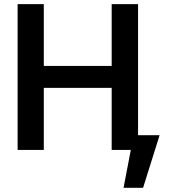

<svg xmlns="http://www.w3.org/2000/svg" viewBox="-20 -727 823 931"><path d="M65.4 -707H192.4V-407.2H521.5V-707H649.4V-71.3H753.9L673.8 183.6H579.1L614.3 0H521.5V-300.8H192.4V0H65.4Z"/></svg>

Font: Pretendard GOV SemiBold
Style: Regular
Weight: 600
Designer: Base glyphs from Inter by Rasmus Andersson; Hangeul glyphs from Noto Sans CJK(Source Han Sans) by Jang Soo-young and Kan
Foundry: Kil Hyung-jin
Version: Version 1.309